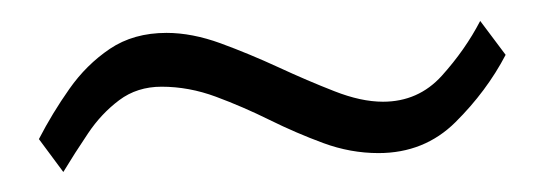

<svg xmlns="http://www.w3.org/2000/svg" viewBox="-20 -332 532 188"><path d="M450.2 -311.5 475.1 -278.3Q456.5 -242.7 426 -212.4Q395.5 -182.1 350.6 -182.1Q323.2 -182.1 296.6 -191.9Q270 -201.7 243.9 -214.6Q217.8 -227.5 191.4 -237.3Q165 -247.1 138.2 -247.1Q114.3 -247.1 96.7 -233.9Q79.1 -220.7 66.2 -201.4Q53.2 -182.1 42 -163.6L18.1 -195.8Q31.2 -221.2 47.9 -244.9Q64.5 -268.6 87.6 -284.2Q110.8 -299.8 143.1 -299.8Q168 -299.8 196 -289.6Q224.1 -279.3 252.7 -266.1Q281.2 -252.9 307.4 -242.7Q333.5 -232.4 355 -232.4Q389.6 -232.4 412.6 -257.8Q435.5 -283.2 450.2 -311.5Z"/></svg>

Font: Scheherazade New Rohingya
Style: Regular
Weight: 400
Designer: SIL International
Foundry: SIL International
Version: Version 3.000 ; LngRng